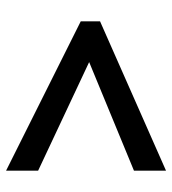

<svg xmlns="http://www.w3.org/2000/svg" viewBox="12 -670 554 617"><g transform="rotate(-90 288.5 -362.0)"><path d="M48 -208 397 -352 48 -516V-619L528 -379V-317L48 -105Z"/></g></svg>

Font: Noto Sans Cherokee SemiBold
Style: Regular
Weight: 600
Designer: Monotype Design Team
Foundry: Monotype Imaging Inc.
Version: Version 2.001; ttfautohint (v1.8.4.7-5d5b)